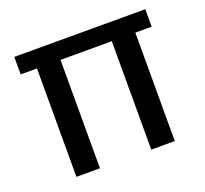

<svg xmlns="http://www.w3.org/2000/svg" viewBox="-99 -657 828 774"><g transform="rotate(-20 315.0 -270.0)"><path d="M205 -465V0H104V-465ZM596 -540V-465H34V-540ZM526 -465V0H425V-465Z"/></g></svg>

Font: Pathway Extreme SemiCondensed Medium
Style: Regular
Weight: 500
Width: 4
Version: Version 1.001;gftools[0.9.26]